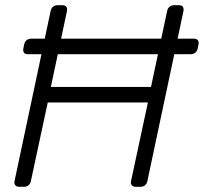

<svg xmlns="http://www.w3.org/2000/svg" viewBox="-20 -720 786 740"><path d="M87 -511Q77 -511 72.5 -517Q68 -523 70 -533L73 -548Q75 -559 82.5 -565Q90 -571 100 -571H727Q738 -571 742.5 -565Q747 -559 745 -548L742 -533Q740 -523 732.5 -517Q725 -511 714 -511ZM54 0Q44 0 39 -6Q34 -12 36 -22L175 -677Q177 -688 184.5 -694Q192 -700 202 -700H220Q231 -700 235.5 -694Q240 -688 238 -677L176 -385H562L624 -677Q626 -688 633.5 -694Q641 -700 651 -700H669Q680 -700 684.5 -694Q689 -688 687 -677L548 -22Q546 -12 539 -6Q532 0 521 0H503Q493 0 488 -6Q483 -12 485 -22L550 -325H164L99 -22Q97 -12 90 -6Q83 0 72 0Z"/></svg>

Font: Rubik Light
Style: Italic
Weight: 300
Italic angle: -12°
Designer: Hubert and Fischer
Foundry: Hubert and Fischer
Version: Version 2.300;gftools[0.9.30]